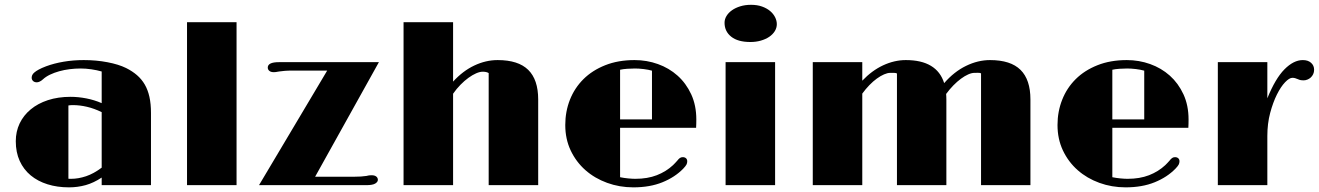

<svg xmlns="http://www.w3.org/2000/svg" viewBox="-20 -785 5591 814"><path d="M46.9 -186.5Q46.9 -227.1 63.2 -261.5Q79.6 -295.9 109.9 -321Q140.1 -346.2 183.1 -360.4Q226.1 -374.5 279.3 -374.5Q311.5 -374.5 345.7 -367.9Q379.9 -361.3 411.1 -347.7V-481.9Q390.6 -487.8 367.2 -491.2Q343.8 -494.6 321.8 -494.6Q298.8 -494.6 275.4 -491.7Q252 -488.8 231 -482.9Q210 -477.1 192.1 -468.5Q174.3 -460 162.1 -448.7Q155.3 -442.4 148.4 -439.2Q141.6 -436 136.2 -436Q126 -436 120.1 -441.7Q114.3 -447.3 114.3 -455.6Q114.3 -460.9 116.7 -466.6Q119.1 -472.2 126 -478Q132.8 -483.9 144.5 -490.2Q156.2 -496.6 175.3 -503.9Q209.5 -516.6 250 -523.4Q290.5 -530.3 335 -530.3Q388.2 -530.3 435.5 -521.2Q482.9 -512.2 514.6 -496.6Q541 -483.4 560.8 -466.3Q580.6 -449.2 593.8 -426.5Q606.9 -403.8 613.5 -374.3Q620.1 -344.7 620.1 -306.2V0H411.1V-32.2Q377.4 -9.8 343.3 -0.2Q309.1 9.3 272.5 9.3Q222.7 9.3 181.4 -3.7Q140.1 -16.6 110.1 -41.5Q80.1 -66.4 63.5 -102.8Q46.9 -139.2 46.9 -186.5ZM270 -27.3Q272.5 -26.9 275.4 -26.9Q278.3 -26.9 281.2 -26.9Q312 -26.9 344.7 -37.8Q377.4 -48.8 411.1 -74.2V-309.6Q378.9 -325.2 348.4 -332.3Q317.9 -339.4 288.6 -339.4Q278.8 -339.4 270 -337.9Z M772.9 -690.9H982.9V0H772.9Z M1367.2 -485.8H1220.2Q1201.7 -485.8 1187 -484.6Q1172.4 -483.4 1163.1 -481.9Q1153.8 -480 1148.9 -479.5Q1144 -479 1141.1 -479Q1128.4 -479 1121.8 -484.6Q1115.2 -490.2 1115.2 -498.5Q1115.2 -509.8 1126.7 -515.6Q1138.2 -521.5 1163.6 -521.5H1586.4L1315.9 -35.6H1476.6Q1495.6 -35.6 1510 -36.6Q1524.4 -37.6 1533.7 -39.1Q1543 -41.5 1547.9 -41.7Q1552.7 -42 1555.7 -42Q1568.4 -42 1575.2 -36.6Q1582 -31.2 1582 -22.5Q1582 -13.7 1570.8 -6.8Q1559.6 0 1532.7 0H1078.1Z M1690.9 -690.9H1900.9V-439Q1942.4 -484.4 1991 -507.3Q2039.6 -530.3 2089.8 -530.3Q2177.2 -530.3 2219.5 -488.8Q2261.7 -447.3 2261.7 -363.3V0H2051.8V-475.1Q2043 -481 2026.4 -481Q2014.2 -481 1998.5 -474.1Q1982.9 -467.3 1966.1 -455.1Q1949.2 -442.9 1932.4 -425.8Q1915.5 -408.7 1900.9 -387.7V0H1690.9Z M2376.5 -254.9Q2376.5 -312 2396.2 -362.1Q2416 -412.1 2453.6 -449.5Q2491.2 -486.8 2545.9 -508.5Q2600.6 -530.3 2670.4 -530.3Q2722.2 -530.3 2769.3 -513.4Q2816.4 -496.6 2852.5 -464.4Q2888.7 -432.1 2910.4 -385.3Q2932.1 -338.4 2932.1 -278.3Q2932.1 -270 2931.9 -261.2Q2931.6 -252.4 2931.2 -243.2H2608.9V-33.7Q2625.5 -30.3 2643.3 -28.6Q2661.1 -26.9 2673.3 -26.9Q2725.1 -26.9 2764.6 -42.2Q2804.2 -57.6 2833.5 -85Q2838.4 -89.8 2842.8 -94.5Q2847.2 -99.1 2850.6 -103Q2857.4 -111.8 2862.5 -115.2Q2867.7 -118.7 2874.5 -118.7Q2883.3 -118.7 2888.4 -114Q2893.6 -109.4 2893.6 -101.1Q2893.6 -93.8 2890.4 -87.4Q2887.2 -81.1 2876.5 -69.8Q2841.3 -33.7 2788.3 -12.2Q2735.4 9.3 2665 9.3Q2606.4 9.3 2554 -9.8Q2501.5 -28.8 2461.9 -63.7Q2422.4 -98.6 2399.4 -147.2Q2376.5 -195.8 2376.5 -254.9ZM2744.1 -278.8V-485.4Q2729 -489.7 2708.7 -492.2Q2688.5 -494.6 2671.9 -494.6Q2656.7 -494.6 2639.2 -493.4Q2621.6 -492.2 2608.9 -489.3V-278.8Z M3161.1 -606.9Q3108.4 -606.9 3080.1 -629.4Q3051.8 -651.9 3051.8 -688.5Q3051.8 -703.6 3060.1 -717.3Q3068.4 -731 3083.3 -741.5Q3098.1 -752 3118.7 -758.3Q3139.2 -764.6 3164.1 -764.6Q3190.4 -764.6 3210.7 -757.3Q3231 -750 3244.9 -738.3Q3258.8 -726.6 3266.1 -711.9Q3273.4 -697.3 3273.4 -682.6Q3273.4 -667 3264.9 -653.1Q3256.3 -639.2 3241.2 -628.9Q3226.1 -618.7 3205.6 -612.8Q3185.1 -606.9 3161.1 -606.9ZM3056.2 -521.5H3266.1V0H3056.2Z M3425.8 -521.5H3635.7V-442.9Q3676.3 -485.8 3724.1 -508.1Q3772 -530.3 3820.3 -530.3Q3952.1 -530.3 3982.9 -432.6Q4024.9 -481 4075.4 -505.6Q4126 -530.3 4177.2 -530.3Q4264.6 -530.3 4306.6 -488.8Q4348.6 -447.3 4348.6 -363.3V0H4139.2V-474.1Q4133.8 -476.6 4126.5 -476.3Q4119.1 -476.1 4111.3 -476.1Q4099.6 -476.1 4084.7 -469.5Q4069.8 -462.9 4054 -451.2Q4038.1 -439.5 4022 -423.1Q4005.9 -406.7 3991.2 -386.7Q3991.7 -380.9 3991.9 -375Q3992.2 -369.1 3992.2 -363.3V0H3782.7V-473.6Q3777.3 -476.1 3770 -476.1Q3762.7 -476.1 3754.4 -476.1Q3742.7 -476.1 3728 -469.7Q3713.4 -463.4 3697.5 -451.9Q3681.6 -440.4 3665.8 -424.1Q3649.9 -407.7 3635.7 -388.2V0H3425.8Z M4463.4 -254.9Q4463.4 -312 4483.2 -362.1Q4502.9 -412.1 4540.5 -449.5Q4578.1 -486.8 4632.8 -508.5Q4687.5 -530.3 4757.3 -530.3Q4809.1 -530.3 4856.2 -513.4Q4903.3 -496.6 4939.5 -464.4Q4975.6 -432.1 4997.3 -385.3Q5019 -338.4 5019 -278.3Q5019 -270 5018.8 -261.2Q5018.6 -252.4 5018.1 -243.2H4695.8V-33.7Q4712.4 -30.3 4730.2 -28.6Q4748 -26.9 4760.3 -26.9Q4812 -26.9 4851.6 -42.2Q4891.1 -57.6 4920.4 -85Q4925.3 -89.8 4929.7 -94.5Q4934.1 -99.1 4937.5 -103Q4944.3 -111.8 4949.5 -115.2Q4954.6 -118.7 4961.4 -118.7Q4970.2 -118.7 4975.3 -114Q4980.5 -109.4 4980.5 -101.1Q4980.5 -93.8 4977.3 -87.4Q4974.1 -81.1 4963.4 -69.8Q4928.2 -33.7 4875.2 -12.2Q4822.3 9.3 4752 9.3Q4693.4 9.3 4640.9 -9.8Q4588.4 -28.8 4548.8 -63.7Q4509.3 -98.6 4486.3 -147.2Q4463.4 -195.8 4463.4 -254.9ZM4831.1 -278.8V-485.4Q4815.9 -489.7 4795.7 -492.2Q4775.4 -494.6 4758.8 -494.6Q4743.7 -494.6 4726.1 -493.4Q4708.5 -492.2 4695.8 -489.3V-278.8Z M5143.1 -521.5H5353V-368.2Q5386.7 -451.7 5425.5 -491Q5464.4 -530.3 5503.4 -530.3Q5525.4 -530.3 5538.3 -518.8Q5551.3 -507.3 5551.3 -489.3Q5551.3 -479 5547.4 -470.7Q5543.5 -462.4 5537.1 -456.5Q5530.8 -450.7 5522.7 -447.5Q5514.6 -444.3 5506.3 -444.3Q5500.5 -444.3 5495.4 -445.1Q5490.2 -445.8 5481.4 -449.7Q5476.1 -452.1 5470.7 -453.6Q5465.3 -455.1 5459 -455.1Q5446.3 -455.1 5428.2 -436.3Q5410.2 -417.5 5393.6 -384.3Q5377 -351.1 5365 -306.2Q5353 -261.2 5353 -208.5V0H5143.1Z"/></svg>

Font: Limelight
Style: Regular
Weight: 400
Designer: Nicole Fally with help from Eben Sorkin
Foundry: Nicole Fally with help from Eben Sorkin
Version: Version 1.002